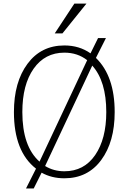

<svg xmlns="http://www.w3.org/2000/svg" viewBox="-20 -976 716 1070"><path d="M285.2 -790 394.5 -956.1H461.9L328.1 -790ZM57.6 -351.6Q57.6 -518.6 133.3 -620.6Q209 -722.7 338.9 -722.7Q421.9 -722.7 484.4 -678.7L526.4 -763.7H570.3L514.6 -653.3Q619.1 -551.8 619.1 -351.6Q619.1 -185.5 543.9 -84Q468.8 17.6 338.9 17.6Q267.6 17.6 211.9 -13.7L168 74.2H125L180.7 -36.1Q57.6 -131.8 57.6 -351.6ZM494.1 -610.4 231.4 -50.8Q279.3 -21.5 338.9 -21.5Q448.2 -21.5 510.3 -111.8Q572.3 -202.1 572.3 -351.6Q572.3 -523.4 494.1 -610.4ZM465.8 -640.6Q412.1 -682.6 338.9 -682.6Q230.5 -682.6 167.5 -593.3Q104.5 -503.9 104.5 -351.6Q104.5 -160.2 200.2 -75.2Z"/></svg>

Font: Gothic A1 ExtraLight
Style: Regular
Weight: 275
Designer: HanYang I&C Co.,Ltd.
Foundry: HanYang I&C Co.,Ltd.
Version: Version 2.50